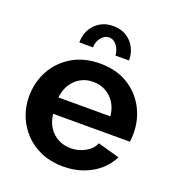

<svg xmlns="http://www.w3.org/2000/svg" viewBox="-134 -836 867 952"><g transform="rotate(20 299.5 -360.0)"><path d="M304 10Q241 10 190 -11.5Q139 -33 103 -70.5Q67 -108 47.5 -156.5Q28 -205 28 -259Q28 -334 61.5 -396Q95 -458 157.5 -495.5Q220 -533 305 -533Q391 -533 452 -495.5Q513 -458 545.5 -396.5Q578 -335 578 -264Q578 -252 577 -239.5Q576 -227 575 -219H170Q174 -179 193.5 -149Q213 -119 243.5 -103.5Q274 -88 309 -88Q349 -88 384.5 -107.5Q420 -127 433 -159L548 -127Q529 -87 493.5 -56Q458 -25 410 -7.5Q362 10 304 10ZM167 -304H441Q437 -344 418.5 -373.5Q400 -403 370 -419.5Q340 -436 303 -436Q267 -436 237.5 -419.5Q208 -403 189.5 -373.5Q171 -344 167 -304ZM302 -670Q279 -670 261 -648Q243 -626 243 -596H171Q171 -654 208 -692Q245 -730 302 -730Q360 -730 396.5 -692Q433 -654 433 -596H362Q359 -628 342 -649Q325 -670 302 -670Z"/></g></svg>

Font: Raleway Thin
Style: Bold
Weight: 700
Version: Version 4.026